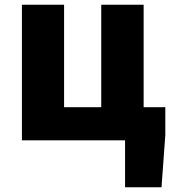

<svg xmlns="http://www.w3.org/2000/svg" viewBox="-20 -589 726 806"><path d="M674 -139V-22L658 197H505V0H72V-569H249V-139H405V-569H583V-139Z"/></svg>

Font: KaiGen Gothic KR Heavy
Style: Heavy
Weight: 900
Designer: Ryoko NISHIZUKA  (kana & ideographs); Paul D. Hunt (Latin, Greek & Cyrillic); Wenlong ZHANG  (bopomofo); Sandoll Communi
Foundry: Adobe Systems Incorporated
Version: Version 1.002 March 28, 2018